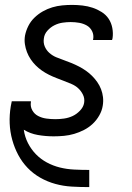

<svg xmlns="http://www.w3.org/2000/svg" viewBox="-20 -548 540 783"><path d="M343 215Q308 215 273 213Q238 211 205.5 202Q173 193 144 176.5Q115 160 92.5 136.5Q70 113 54.5 84Q39 55 30 22.5Q21 -10 19.5 -44.5Q18 -79 24 -115Q25 -120 26 -125Q27 -130 28 -135H106V-132Q103 -114 111.5 -98.5Q120 -83 135.5 -75Q151 -67 169 -64.5Q187 -62 206 -62Q223 -62 241 -64.5Q259 -67 275.5 -74.5Q292 -82 306 -96.5Q320 -111 323 -128Q326 -146 318.5 -161.5Q311 -177 299 -188Q287 -199 271.5 -205.5Q256 -212 240.5 -218Q225 -224 209.5 -230Q194 -236 179 -243.5Q164 -251 150.5 -260.5Q137 -270 125.5 -281.5Q114 -293 105 -306.5Q96 -320 90 -335.5Q84 -351 81.5 -368Q79 -385 82 -403Q86 -423 95.5 -442Q105 -461 120.5 -476Q136 -491 154.5 -501.5Q173 -512 193 -518Q213 -524 233.5 -526Q254 -528 274 -528Q295 -528 316.5 -525.5Q338 -523 357.5 -516.5Q377 -510 394.5 -499Q412 -488 423 -471.5Q434 -455 438 -434Q442 -413 439 -392L437 -385H359L360 -388Q363 -406 355.5 -421Q348 -436 334 -444Q320 -452 303 -455Q286 -458 268 -458Q252 -458 235 -455.5Q218 -453 202 -445Q186 -437 173.5 -423Q161 -409 159 -392Q156 -374 162.5 -358.5Q169 -343 181.5 -332Q194 -321 209.5 -314.5Q225 -308 241 -302.5Q257 -297 272.5 -290.5Q288 -284 302.5 -276.5Q317 -269 330.5 -259.5Q344 -250 355.5 -238.5Q367 -227 376.5 -213.5Q386 -200 392 -184.5Q398 -169 400 -152Q402 -135 399 -117Q396 -97 385 -77.5Q374 -58 358 -43Q342 -28 322.5 -18Q303 -8 282.5 -2Q262 4 241 6Q220 8 199 8Q166 8 134.5 2.5Q103 -3 77 -19Q81 10 94 35.5Q107 61 126.5 81Q146 101 171 114.5Q196 128 224 135Q252 142 282.5 143.5Q313 145 343 145H344V215Z"/></svg>

Font: Iosevka Custom
Style: Italic
Weight: 400
Italic angle: -9°
Monospace: yes
Designer: Belleve Invis
Foundry: Belleve Invis
Version: Version 30.3.3; ttfautohint (v1.8.3)